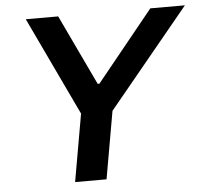

<svg xmlns="http://www.w3.org/2000/svg" viewBox="-50 -739 843 791"><g transform="rotate(-5 371.5 -343.0)"><path d="M229 0H359L408 -279L743 -686H600L364 -395H357L219 -686H85L278 -279Z"/></g></svg>

Font: Archivo SemiBold
Style: Italic
Weight: 600
Italic angle: -10°
Designer: Hector Gatti
Foundry: Omnibus-Type
Version: Version 2.001